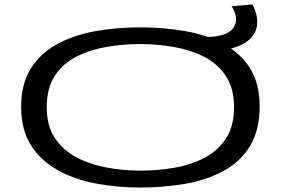

<svg xmlns="http://www.w3.org/2000/svg" viewBox="-20 -833 1262 863"><path d="M611 10Q506 10 409.5 -8.5Q313 -27 238 -69Q163 -111 119 -180.5Q75 -250 75 -352Q75 -455 118 -524Q161 -593 235.5 -634Q310 -675 406.5 -692.5Q503 -710 610 -710Q716 -710 813 -693Q910 -676 985 -635.5Q1060 -595 1103.5 -526.5Q1147 -458 1147 -355Q1147 -248 1104 -177Q1061 -106 985.5 -65Q910 -24 813.5 -7Q717 10 611 10ZM610 -66Q686 -66 761 -78.5Q836 -91 897 -122.5Q958 -154 995 -209.5Q1032 -265 1032 -351Q1032 -436 995 -491.5Q958 -547 897 -578Q836 -609 761 -622Q686 -635 610 -635Q535 -635 460.5 -622.5Q386 -610 324.5 -579Q263 -548 226.5 -492.5Q190 -437 190 -351Q190 -267 227 -212Q264 -157 325.5 -125Q387 -93 461.5 -79.5Q536 -66 610 -66ZM895 -606V-667H905Q1001 -667 1029 -708Q1057 -749 1021 -805L1115 -813Q1143 -759 1134 -712Q1125 -665 1073 -635.5Q1021 -606 920 -606Z"/></svg>

Font: Georama ExtraExtended
Style: Regular
Weight: 400
Width: 8
Designer: Jean-Baptiste Levee
Foundry: Production Type
Version: Version 1.000